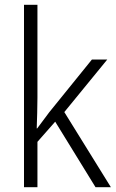

<svg xmlns="http://www.w3.org/2000/svg" viewBox="-20 -846 485 800"><path d="M136 -439Q136 -408 135 -375.5Q134 -343 133 -311H135Q147 -327 160 -344.5Q173 -362 185 -378L363 -598H427L248 -379L442 -66H378L210 -339L136 -255V-66H80V-826H136Z"/></svg>

Font: Noto Sans Malayalam UI SemiCondensed Light
Style: Regular
Weight: 300
Width: 4
Designer: Jelle Bosma - Monotype Design Team
Foundry: Monotype Imaging Inc.
Version: Version 2.104; ttfautohint (v1.8.4.7-5d5b)